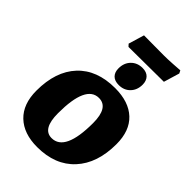

<svg xmlns="http://www.w3.org/2000/svg" viewBox="-244 -925 1032 1032"><g transform="rotate(45 272.0 -409.0)"><path d="M25 -203Q25 -349 101 -430.5Q177 -512 315 -512Q419 -512 476 -458.5Q533 -405 533 -304Q533 -158 456 -74.5Q379 9 242 9Q140 9 82.5 -46Q25 -101 25 -203ZM364 -295Q364 -413 291 -413Q193 -413 193 -199Q193 -80 263 -80Q364 -80 364 -295ZM252.3 -599.4Q252.3 -641.1 277.7 -666.9Q303.1 -692.7 342.9 -692.7Q373.7 -692.7 390 -675.5Q406.4 -658.3 406.4 -629.3Q406.4 -588.5 381.4 -562.7Q356.5 -536.9 316.7 -536.9Q285 -536.9 268.6 -553.6Q252.3 -570.4 252.3 -599.4ZM476 -721 340 -720 209 -719 197 -732 224 -822 373 -821Q404 -821 443.5 -823.5Q483 -826 495 -827L503 -811Z"/></g></svg>

Font: Alegreya SC ExtraBold
Style: Italic
Weight: 800
Italic angle: -7°
Designer: Juan Pablo del Peral
Foundry: Huerta Tipografica
Version: Version 2.007; ttfautohint (v1.6)